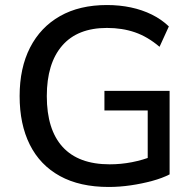

<svg xmlns="http://www.w3.org/2000/svg" viewBox="-20 -734 771 763"><path d="M412 9Q297 9 218 -34.5Q139 -78 98.5 -159Q58 -240 58 -352Q58 -464 99.5 -545Q141 -626 218.5 -670Q296 -714 405 -714Q455 -714 500 -704.5Q545 -695 583.5 -676Q622 -657 651 -629L614 -548Q567 -588 516.5 -605.5Q466 -623 405 -623Q288 -623 227 -552.5Q166 -482 166 -352Q166 -219 229 -150Q292 -81 416 -81Q461 -81 504.5 -89.5Q548 -98 588 -114L567 -62V-295H395V-373H654V-41Q625 -26 584.5 -15Q544 -4 499.5 2.5Q455 9 412 9Z"/></svg>

Font: Nunito Sans 12pt ExtraLight 12pt SemiBold
Style: Regular
Weight: 600
Version: Version 3.101;gftools[0.9.27]